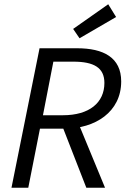

<svg xmlns="http://www.w3.org/2000/svg" viewBox="-20 -883 640 903"><path d="M34 0H113L168 -278H284C427 -278 550 -356 550 -500C550 -613 466 -656 343 -656H166L34 0ZM182 -341 231 -593H325C421 -593 471 -565 471 -493C471 -400 400 -341 276 -341H182ZM273 -290 386 0H474L341 -322L273 -290ZM354 -703 526 -803 489 -863 324 -747 354 -703Z"/></svg>

Font: Source Code Variable
Style: Italic
Weight: 400
Italic angle: -11°
Monospace: yes
Designer: Paul D. Hunt, Teo Tuominen
Foundry: Adobe Systems Incorporated
Version: Version 1.005;PS 1.0;hotconv 16.6.54;makeotf.lib2.5.65590